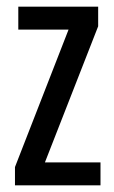

<svg xmlns="http://www.w3.org/2000/svg" viewBox="-20 -557 343 577"><path d="M282 0H25V-55L186 -468H35V-537H275V-478L115 -69H282Z"/></svg>

Font: Noto Sans Gurmukhi ExtraCondensed
Style: Regular
Weight: 400
Width: 2
Designer: Jelle Bosma - Monotype Design Team
Foundry: Monotype Imaging Inc.
Version: Version 2.004; ttfautohint (v1.8.4.7-5d5b)